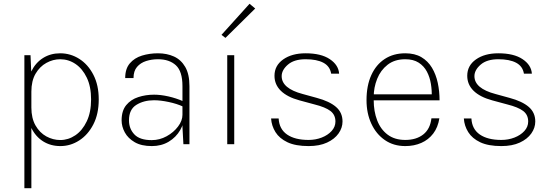

<svg xmlns="http://www.w3.org/2000/svg" viewBox="-20 -763 2924 1016"><path d="M299.5 10Q248 10 208.2 -15Q168.5 -40 146 -85.8Q123.5 -131.5 123.5 -194H146Q146 -137.5 168 -99Q190 -60.5 225.2 -41.2Q260.5 -22 299 -22Q341.5 -22 378.8 -47.2Q416 -72.5 439 -120.8Q462 -169 462 -237Q462 -305 439.2 -352.2Q416.5 -399.5 379.5 -424.5Q342.5 -449.5 298.5 -449.5Q260.5 -449.5 225.5 -430.2Q190.5 -411 168.2 -373Q146 -335 146 -278H123.5Q123.5 -340.5 146 -386Q168.5 -431.5 208 -456.2Q247.5 -481 298.5 -481Q353 -481 399.5 -451.5Q446 -422 474.2 -367.2Q502.5 -312.5 502.5 -237Q502.5 -160 474 -104.8Q445.5 -49.5 399.2 -19.8Q353 10 299.5 10ZM109 233V-471H141.5L146 -367V233Z M950.5 0 945.5 -91.5V-307Q945.5 -385.5 910.8 -417.5Q876 -449.5 816 -449.5Q782.5 -449.5 753 -440Q723.5 -430.5 705 -408.8Q686.5 -387 686.5 -350H642.5Q642.5 -399 667 -427.8Q691.5 -456.5 731.2 -468.8Q771 -481 816 -481Q863 -481 900.5 -464Q938 -447 960.2 -408.8Q982.5 -370.5 982.5 -307V0ZM783.5 10Q728 10 692.8 -10.5Q657.5 -31 640.5 -62.2Q623.5 -93.5 623.5 -126Q623.5 -177 648 -206.8Q672.5 -236.5 711.8 -249.2Q751 -262 795.5 -262Q830.5 -262 871.2 -252.8Q912 -243.5 948.5 -227.5V-199Q916.5 -214 873 -223.2Q829.5 -232.5 795 -232.5Q741 -232.5 701.8 -208.2Q662.5 -184 662.5 -126Q662.5 -82 691 -51.8Q719.5 -21.5 783 -21.5Q824.5 -21.5 861.8 -42Q899 -62.5 922.2 -93.5Q945.5 -124.5 945.5 -155.5H955.5Q955.5 -112.5 933.5 -74.5Q911.5 -36.5 872.8 -13.2Q834 10 783.5 10Z M1182.5 0V-471H1219.5V0ZM1173 -562.5 1152 -578.5 1300.5 -743 1330.5 -718Z M1613 10Q1544 10 1501.2 -10.2Q1458.5 -30.5 1437.8 -63.8Q1417 -97 1414.5 -136H1454.5Q1457.5 -80 1499 -51.2Q1540.5 -22.5 1613 -22.5Q1650 -22.5 1682.2 -35Q1714.5 -47.5 1734.8 -69.8Q1755 -92 1755 -120Q1755 -155.5 1728.5 -175.8Q1702 -196 1644 -210.5L1564.5 -232Q1500 -249.5 1466.2 -282.5Q1432.5 -315.5 1432.5 -362Q1432.5 -416 1478.5 -448.5Q1524.5 -481 1597 -481Q1679 -481 1725.2 -450Q1771.5 -419 1774.5 -373H1732.5Q1726 -412.5 1691.2 -431Q1656.5 -449.5 1597 -449.5Q1536.5 -449.5 1503.5 -421Q1470.5 -392.5 1470.5 -360Q1470.5 -295 1582 -265.5L1656.5 -245Q1723.5 -227 1758 -197.2Q1792.5 -167.5 1792.5 -120Q1792.5 -86.5 1771.5 -56.8Q1750.5 -27 1710.5 -8.5Q1670.5 10 1613 10Z M2124.5 10Q2062.5 10 2016.5 -21.8Q1970.5 -53.5 1945 -108.5Q1919.5 -163.5 1919.5 -233Q1919.5 -310 1944.8 -365.5Q1970 -421 2016 -451Q2062 -481 2124.5 -481Q2175 -481 2209.8 -460.5Q2244.5 -440 2265.8 -404.5Q2287 -369 2296.5 -324.5Q2306 -280 2306 -232H1951V-264H2287.5L2264.5 -249Q2266 -284 2260.2 -319.2Q2254.5 -354.5 2239 -384Q2223.5 -413.5 2195.5 -431.5Q2167.5 -449.5 2124.5 -449.5Q2068.5 -449.5 2031.2 -420.5Q1994 -391.5 1975.8 -345.8Q1957.5 -300 1957.5 -250V-233Q1957.5 -174 1975.8 -126.2Q1994 -78.5 2031.2 -50.5Q2068.5 -22.5 2124.5 -22.5Q2183 -22.5 2219.8 -51.5Q2256.5 -80.5 2263 -137H2305Q2297.5 -89 2272.5 -56.2Q2247.5 -23.5 2209.5 -6.8Q2171.5 10 2124.5 10Z M2633 10Q2564 10 2521.2 -10.2Q2478.5 -30.5 2457.8 -63.8Q2437 -97 2434.5 -136H2474.5Q2477.5 -80 2519 -51.2Q2560.5 -22.5 2633 -22.5Q2670 -22.5 2702.2 -35Q2734.5 -47.5 2754.8 -69.8Q2775 -92 2775 -120Q2775 -155.5 2748.5 -175.8Q2722 -196 2664 -210.5L2584.5 -232Q2520 -249.5 2486.2 -282.5Q2452.5 -315.5 2452.5 -362Q2452.5 -416 2498.5 -448.5Q2544.5 -481 2617 -481Q2699 -481 2745.2 -450Q2791.5 -419 2794.5 -373H2752.5Q2746 -412.5 2711.2 -431Q2676.5 -449.5 2617 -449.5Q2556.5 -449.5 2523.5 -421Q2490.5 -392.5 2490.5 -360Q2490.5 -295 2602 -265.5L2676.5 -245Q2743.5 -227 2778 -197.2Q2812.5 -167.5 2812.5 -120Q2812.5 -86.5 2791.5 -56.8Q2770.5 -27 2730.5 -8.5Q2690.5 10 2633 10Z"/></svg>

Font: Karla ExtraLight
Style: Regular
Weight: 250
Designer: Jonathan Pinhorn
Version: Version 2.004;gftools[0.9.33]